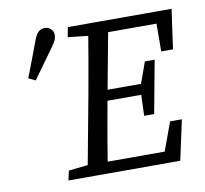

<svg xmlns="http://www.w3.org/2000/svg" viewBox="-77 -768 910 851"><g transform="rotate(-10 378.0 -342.0)"><path d="M67 -477Q83 -519 99 -560.5Q115 -602 130 -643Q136 -658 143 -667Q150 -676 158.5 -680Q167 -684 176 -684Q194 -684 205 -673Q216 -662 216 -647Q216 -634 210.5 -622Q205 -610 191 -591Q168 -559 144.5 -526.5Q121 -494 98 -462ZM164 0 173 -43 293 -56H300L292 0ZM250 0 317 -360Q331 -437 344.5 -515Q358 -593 370 -670H461L394 -310Q380 -233 366.5 -155Q353 -77 341 0ZM271 -626 279 -670H412L403 -613H390ZM297 0 305 -52H647L588 -3L653 -180H706L667 0ZM355 -318 362 -366H586L580 -318ZM408 -617 417 -670H746L721 -492H668L669 -664L701 -617ZM544 -224 548 -334 551 -355 589 -461H633L589 -224Z"/></g></svg>

Font: Source Serif 4 18pt
Style: Italic
Weight: 400
Italic angle: -12°
Designer: Frank Grießhammer
Foundry: Adobe Systems Incorporated
Version: Version 4.004;hotconv 1.0.116;makeotfexe 2.5.65601